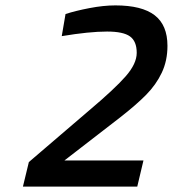

<svg xmlns="http://www.w3.org/2000/svg" viewBox="-20 -692 641 712"><path d="M87 -91 310 -282Q406 -363 446.5 -409.5Q487 -456 487 -496Q487 -539 462 -557Q437 -575 377 -575Q311 -575 209 -558L223 -640Q260 -652 312 -662Q364 -672 408 -672Q506 -672 553.5 -635.5Q601 -599 601 -522Q601 -467 580 -422.5Q559 -378 522 -340.5Q485 -303 426 -257L219 -97H512L489 0H65Z"/></svg>

Font: Cairo SemiBold
Style: Italic
Weight: 600
Italic angle: -13°
Designer: Mohamed Gaber, Accademia di Belle Arti di Urbino and others
Foundry: Kief Type Foundry, Accademia di Belle Arti di Urbino and others
Version: Version 3.011